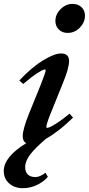

<svg xmlns="http://www.w3.org/2000/svg" viewBox="-62 -735 461 995"><path d="M288.1 -564.5Q260.3 -564.5 242.7 -582Q225.1 -599.6 225.1 -626.5Q225.1 -661.1 252.4 -688Q279.8 -714.8 314 -714.8Q342.3 -714.8 360.4 -697.8Q378.4 -680.7 378.4 -653.8Q378.4 -619.6 352.1 -592Q325.7 -564.5 288.1 -564.5ZM56.2 240.2Q13.7 240.2 -14.4 215.6Q-42.5 190.9 -42.5 151.4Q-42.5 78.1 74.2 6.8Q55.7 -2 55.7 -29.3Q55.7 -64.5 87.9 -145L148.9 -295.4Q174.8 -361.3 174.8 -371.1Q174.8 -375 169.9 -375Q161.1 -375 132.3 -356.7Q103.5 -338.4 58.1 -299.8L38.1 -317.9Q102.5 -386.7 161.4 -422.4Q220.2 -458 254.4 -458Q295.9 -458 295.9 -418.9Q295.9 -381.3 263.7 -303.7L200.2 -146.5Q178.2 -92.3 178.2 -76.2Q178.2 -72.3 181.6 -72.3Q187.5 -72.3 200.4 -78.1Q213.4 -84 239.7 -101.6Q266.1 -119.1 298.3 -146L316.4 -125.5Q243.7 -53.7 177.2 -16.6Q121.1 30.8 94.7 65.4Q68.4 100.1 68.4 131.3Q68.4 156.2 82.3 169.4Q96.2 182.6 122.1 182.6Q144.5 182.6 173.8 160.2L186 181.6Q163.1 208 128.4 224.1Q93.8 240.2 56.2 240.2Z"/></svg>

Font: Elstob 8pt
Style: Bold Italic
Weight: 700
Italic angle: -20°
Designer: Peter S. Baker
Version: Version 1.015